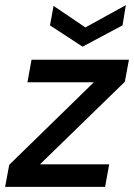

<svg xmlns="http://www.w3.org/2000/svg" viewBox="-34 -729 523 749"><path d="M-14 0 2 -86 332 -408H73L89 -496H469L453 -410L122 -88H392L376 0ZM288 -547 161 -630 175 -706 299 -622 457 -709 444 -630Z"/></svg>

Font: DeepMind Sans Medium
Style: Italic
Weight: 500
Italic angle: -10°
Designer: Jonny Pinhorn / Modifications: Colophon Foundry
Foundry: Colophon Foundry
Version: Version 1.002; ttfautohint (v1.8.2)